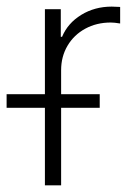

<svg xmlns="http://www.w3.org/2000/svg" viewBox="-59 -558 397 578"><path d="M76.2 -233.4H-39.1V-274.4H76.2V-530.3H124V-447.3H127.9Q145 -488.3 185.5 -513.2Q226.1 -538.1 277.3 -538.1L302.7 -537.1V-487.3Q285.2 -490.2 274.4 -490.2Q231.9 -490.2 197.8 -471.7Q163.6 -453.1 144.3 -420.4Q125 -387.7 125 -346.7V-274.4H241.2V-233.4H125V0H76.2Z"/></svg>

Font: Pretendard GOV ExtraLight
Style: Regular
Weight: 200
Designer: Base glyphs from Inter by Rasmus Andersson; Hangeul glyphs from Noto Sans CJK(Source Han Sans) by Jang Soo-young and Kan
Foundry: Kil Hyung-jin
Version: Version 1.309